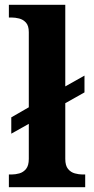

<svg xmlns="http://www.w3.org/2000/svg" viewBox="-20 -780 392 800"><path d="M17 0V-53H29Q44 -53 60.5 -57.5Q77 -62 88.5 -76Q100 -90 100 -118V-264L27 -223V-291L100 -333V-646Q100 -673 88 -686Q76 -699 59.5 -703Q43 -707 29 -707H17V-760H252V-420L332 -465V-395L252 -350V-118Q252 -90 263.5 -76Q275 -62 292 -57.5Q309 -53 323 -53H335V0Z"/></svg>

Font: Noto Serif Thai
Style: Bold
Weight: 700
Designer: Monotype Design Team
Foundry: Monotype Imaging Inc.
Version: Version 2.002; ttfautohint (v1.8.4.7-5d5b)